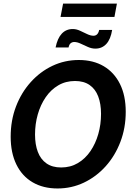

<svg xmlns="http://www.w3.org/2000/svg" viewBox="-20 -1054 752 1088"><path d="M306 14Q224.5 14 164.8 -21Q105 -56 72.8 -122Q40.5 -188 40.5 -279.5Q40.5 -371.5 70.5 -450.2Q100.5 -529 154 -588.5Q207.5 -648 277.2 -681Q347 -714 426.5 -714Q508 -714 567.5 -679Q627 -644 659.8 -578.2Q692.5 -512.5 692.5 -420.5Q692.5 -329 662.2 -250Q632 -171 578.8 -111.8Q525.5 -52.5 455.5 -19.2Q385.5 14 306 14ZM326.5 -105Q379.5 -105 421.2 -129.8Q463 -154.5 492.2 -197.2Q521.5 -240 537 -294.5Q552.5 -349 552.5 -409Q552.5 -465.5 536.5 -507.5Q520.5 -549.5 487.8 -572.2Q455 -595 405 -595Q352 -595 310 -570.2Q268 -545.5 238.8 -502.8Q209.5 -460 194 -405.5Q178.5 -351 178.5 -291.5Q178.5 -235 194.5 -193Q210.5 -151 243.5 -128Q276.5 -105 326.5 -105ZM520.5 -778.5Q499.5 -778.5 478.5 -787.8Q457.5 -797 437.5 -806.5Q417.5 -816 400.5 -816Q389.5 -816 380.8 -809.2Q372 -802.5 368.5 -785H295Q305.5 -837 330 -863.2Q354.5 -889.5 392.5 -889.5Q412.5 -889.5 433.2 -880Q454 -870.5 473.5 -861Q493 -851.5 510 -851.5Q522 -851.5 530.2 -859.5Q538.5 -867.5 542 -884.5H615.5Q607 -831.5 582.5 -805Q558 -778.5 520.5 -778.5ZM323 -958 337.5 -1033.5H642.5L628.5 -958Z"/></svg>

Font: Cabin
Style: Bold Italic
Weight: 700
Width: 4
Italic angle: -10°
Designer: Pablo Impallari
Foundry: Pablo Impallari. http://www.impallari.com Igino Marini. http://www.ikern.com
Version: Version 3.001